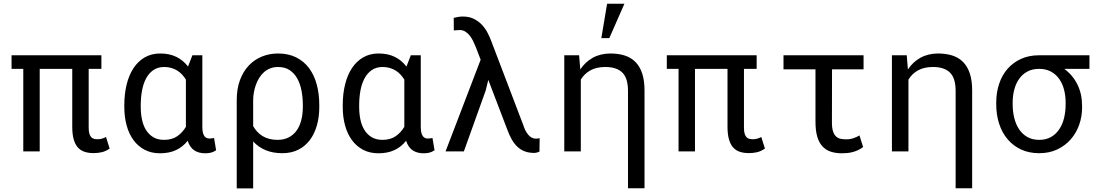

<svg xmlns="http://www.w3.org/2000/svg" viewBox="-20 -832 6041 1055"><path d="M537.1 -453.6H467.3V-130.9Q467.3 -109.4 471.2 -96.9Q475.1 -84.5 481.9 -77.6Q488.8 -70.8 497.8 -68.8Q506.8 -66.9 517.6 -66.9Q530.3 -66.9 542.2 -70.8Q554.2 -74.7 562.5 -79.1L582.5 -15.6Q559.6 0 538.3 4.6Q517.1 9.3 494.1 9.3Q466.3 9.3 444.3 2Q422.4 -5.4 407.5 -22.2Q392.6 -39.1 384.8 -66.9Q377 -94.7 377 -135.7V-453.6H198.2V0H107.9V-453.6H43.5V-528.3H537.1Z M1091.8 -528.3V-135.3Q1091.8 -116.7 1094.7 -104.2Q1097.7 -91.8 1102.8 -84.5Q1107.9 -77.1 1115 -74Q1122.1 -70.8 1130.9 -70.8Q1138.2 -70.8 1144.8 -71.8Q1151.4 -72.8 1156.2 -73.7L1167.5 -6.3Q1152.3 3.9 1137.9 7.1Q1123.5 10.3 1107.9 10.3Q1071.3 10.3 1047.1 -6.1Q1022.9 -22.5 1011.2 -58.6Q984.9 -24.9 947.3 -7.3Q909.7 10.3 859.4 10.3Q811.5 10.3 774.9 -9Q738.3 -28.3 713.4 -62.3Q688.5 -96.2 675.8 -142.8Q663.1 -189.5 663.1 -244.1V-254.4Q663.1 -315.4 675.8 -367.4Q688.5 -419.4 713.4 -457.3Q738.3 -495.1 775.1 -516.6Q812 -538.1 860.4 -538.1Q911.1 -538.1 949 -519.5Q986.8 -501 1013.2 -466.3L1037.1 -528.3ZM753.4 -244.1Q753.4 -207.5 760.3 -174.8Q767.1 -142.1 782.5 -117.4Q797.9 -92.8 822.3 -78.1Q846.7 -63.5 881.3 -63.5Q924.8 -63.5 953.9 -83.5Q982.9 -103.5 1001.5 -135.3V-394.5Q992.2 -409.7 980.5 -422.4Q968.8 -435.1 953.9 -444.3Q939 -453.6 921.1 -458.7Q903.3 -463.9 882.3 -463.9Q847.2 -463.9 822.5 -446.8Q797.9 -429.7 782.5 -400.6Q767.1 -371.6 760.3 -333.7Q753.4 -295.9 753.4 -254.4Z M1734.4 -244.1Q1734.4 -189.5 1721.2 -142.8Q1708 -96.2 1682.4 -62.3Q1656.7 -28.3 1618.9 -9.3Q1581.1 9.8 1531.2 9.8Q1479.5 9.8 1439.7 -6.8Q1399.9 -23.4 1371.1 -54.7V203.1H1280.8V-281.7V-282.2Q1280.8 -344.2 1298.6 -392.1Q1316.4 -439.9 1347.4 -472.4Q1378.4 -504.9 1419.7 -521.5Q1460.9 -538.1 1507.8 -538.1Q1564.9 -538.1 1607.7 -516.6Q1650.4 -495.1 1678.5 -457.3Q1706.5 -419.4 1720.5 -367.7Q1734.4 -315.9 1734.4 -254.4ZM1644 -254.4Q1644 -295.9 1636.7 -334Q1629.4 -372.1 1613.3 -400.9Q1597.2 -429.7 1571.3 -446.8Q1545.4 -463.9 1507.8 -463.9Q1483.9 -463.9 1464.4 -456.1Q1444.8 -448.2 1429.7 -434.6Q1414.6 -420.9 1403.6 -402.8Q1392.6 -384.8 1385.5 -364.5Q1378.4 -344.2 1374.8 -323Q1371.1 -301.8 1371.1 -281.7V-138.7Q1380.4 -122.6 1393.1 -108.6Q1405.8 -94.7 1422.1 -84.7Q1438.5 -74.7 1459 -69.1Q1479.5 -63.5 1504.4 -63.5Q1541.5 -63.5 1568.1 -77.9Q1594.7 -92.3 1611.6 -117.2Q1628.4 -142.1 1636.2 -174.8Q1644 -207.5 1644 -244.1Z M2292 -528.3V-135.3Q2292 -116.7 2294.9 -104.2Q2297.9 -91.8 2303 -84.5Q2308.1 -77.1 2315.2 -74Q2322.3 -70.8 2331.1 -70.8Q2338.4 -70.8 2345 -71.8Q2351.6 -72.8 2356.4 -73.7L2367.7 -6.3Q2352.5 3.9 2338.1 7.1Q2323.7 10.3 2308.1 10.3Q2271.5 10.3 2247.3 -6.1Q2223.1 -22.5 2211.4 -58.6Q2185.1 -24.9 2147.5 -7.3Q2109.9 10.3 2059.6 10.3Q2011.7 10.3 1975.1 -9Q1938.5 -28.3 1913.6 -62.3Q1888.7 -96.2 1876 -142.8Q1863.3 -189.5 1863.3 -244.1V-254.4Q1863.3 -315.4 1876 -367.4Q1888.7 -419.4 1913.6 -457.3Q1938.5 -495.1 1975.3 -516.6Q2012.2 -538.1 2060.5 -538.1Q2111.3 -538.1 2149.2 -519.5Q2187 -501 2213.4 -466.3L2237.3 -528.3ZM1953.6 -244.1Q1953.6 -207.5 1960.4 -174.8Q1967.3 -142.1 1982.7 -117.4Q1998 -92.8 2022.5 -78.1Q2046.9 -63.5 2081.5 -63.5Q2125 -63.5 2154.1 -83.5Q2183.1 -103.5 2201.7 -135.3V-394.5Q2192.4 -409.7 2180.7 -422.4Q2168.9 -435.1 2154.1 -444.3Q2139.2 -453.6 2121.3 -458.7Q2103.5 -463.9 2082.5 -463.9Q2047.4 -463.9 2022.7 -446.8Q1998 -429.7 1982.7 -400.6Q1967.3 -371.6 1960.4 -333.7Q1953.6 -295.9 1953.6 -254.4Z M2528.8 0H2428.2L2621.1 -503.9L2594.2 -573.7Q2587.4 -590.8 2579.1 -607.7Q2570.8 -624.5 2560.1 -637.7Q2549.3 -650.9 2535.9 -658.9Q2522.5 -667 2505.9 -667Q2499.5 -667 2489.7 -666Q2480 -665 2473.6 -664.6L2473.1 -733.9Q2481.9 -736.3 2496.6 -738.8Q2511.2 -741.2 2523.4 -741.2Q2558.6 -741.2 2584.5 -728Q2610.4 -714.8 2628.7 -695.1Q2647 -675.3 2658.9 -652.1Q2670.9 -628.9 2678.2 -609.4L2855 -145.5Q2859.9 -129.4 2866.9 -115.7Q2874 -102.1 2882.3 -92Q2890.6 -82 2900.9 -76.2Q2911.1 -70.3 2922.9 -70.3Q2926.8 -70.3 2929.2 -70.3Q2931.6 -70.3 2933.8 -70.8Q2936 -71.3 2938.5 -71.5Q2940.9 -71.8 2945.3 -72.8L2944.3 1Q2939 3.9 2930.2 6.1Q2921.4 8.3 2915.5 8.3Q2886.7 8.3 2864.3 0Q2841.8 -8.3 2824 -24.7Q2806.2 -41 2792.2 -65.4Q2778.3 -89.8 2766.6 -122.1L2663.1 -393.1L2648.9 -335Z M3162.1 -528.3 3168.5 -450.2Q3195.3 -491.2 3236.8 -514.4Q3278.3 -537.6 3333 -538.1Q3377 -538.1 3411.6 -527.3Q3446.3 -516.6 3470.7 -492.4Q3495.1 -468.3 3508.3 -429.4Q3521.5 -390.6 3521.5 -334.5V202.6H3430.7V-332.5Q3430.7 -402.8 3399.4 -433.3Q3368.2 -463.9 3306.2 -463.9Q3256.8 -463.9 3223.6 -445.1Q3190.4 -426.3 3171.4 -394.5V0H3080.6V-528.3ZM3315.9 -811.5H3411.1L3328.1 -622.6H3284.2Z M4137.7 -453.6H4067.9V-130.9Q4067.9 -109.4 4071.8 -96.9Q4075.7 -84.5 4082.5 -77.6Q4089.4 -70.8 4098.4 -68.8Q4107.4 -66.9 4118.2 -66.9Q4130.9 -66.9 4142.8 -70.8Q4154.8 -74.7 4163.1 -79.1L4183.1 -15.6Q4160.2 0 4138.9 4.6Q4117.7 9.3 4094.7 9.3Q4066.9 9.3 4044.9 2Q4022.9 -5.4 4008.1 -22.2Q3993.2 -39.1 3985.4 -66.9Q3977.5 -94.7 3977.5 -135.7V-453.6H3798.8V0H3708.5V-453.6H3644V-528.3H4137.7Z M4725.1 -451.2H4551.8L4551.3 -158.2Q4551.3 -127 4557.9 -108.6Q4564.5 -90.3 4575.2 -81.1Q4585.9 -71.8 4600.1 -69.1Q4614.3 -66.4 4630.4 -66.4Q4651.9 -66.4 4670.7 -73Q4689.5 -79.6 4702.6 -87.9L4722.7 -23.9Q4708 -13.2 4693.6 -6.6Q4679.2 0 4665 3.7Q4650.9 7.3 4636.5 8.8Q4622.1 10.3 4607.4 10.3Q4572.3 10.3 4545.2 1.5Q4518.1 -7.3 4499.3 -27.6Q4480.5 -47.9 4470.7 -80.8Q4460.9 -113.8 4460.9 -163.1V-451.2H4285.2V-528.3H4725.1Z M4962.4 -528.3 4968.8 -450.2Q4995.6 -491.2 5037.1 -514.4Q5078.6 -537.6 5133.3 -538.1Q5177.2 -538.1 5211.9 -527.3Q5246.6 -516.6 5271 -492.4Q5295.4 -468.3 5308.6 -429.4Q5321.8 -390.6 5321.8 -334.5V202.6H5231V-332.5Q5231 -402.8 5199.7 -433.3Q5168.5 -463.9 5106.4 -463.9Q5057.1 -463.9 5023.9 -445.1Q4990.7 -426.3 4971.7 -394.5V0H4880.9V-528.3Z M5966.3 -453.6H5828.1Q5875.5 -418.5 5900.6 -366.9Q5925.8 -315.4 5925.8 -251V-239.7Q5925.8 -191.4 5909.9 -146.5Q5894 -101.6 5864 -66.9Q5834 -32.2 5790 -11.2Q5746.1 9.8 5690.4 9.8Q5634.3 9.8 5590.3 -10.7Q5546.4 -31.2 5516.1 -67.4Q5485.8 -103.5 5470 -152.3Q5454.1 -201.2 5454.1 -258.3V-269Q5454.1 -323.7 5470 -371.3Q5485.8 -418.9 5516.1 -453.6Q5546.4 -488.3 5590.1 -508.3Q5633.8 -528.3 5689.5 -528.3H5966.3ZM5544.4 -258.3Q5544.4 -219.2 5553.2 -183.8Q5562 -148.4 5579.8 -121.6Q5597.7 -94.7 5625.2 -79.1Q5652.8 -63.5 5690.4 -63.5Q5727.5 -63.5 5754.9 -79.1Q5782.2 -94.7 5800.3 -121.6Q5818.4 -148.4 5826.9 -183.8Q5835.4 -219.2 5835.4 -258.3V-269Q5835.4 -306.2 5826.7 -339.6Q5817.9 -373 5800 -398.4Q5782.2 -423.8 5754.6 -438.7Q5727.1 -453.6 5689.5 -453.6Q5652.3 -453.6 5625 -438.7Q5597.7 -423.8 5579.8 -398.4Q5562 -373 5553.2 -339.6Q5544.4 -306.2 5544.4 -269Z"/></svg>

Font: Roboto Mono
Style: Regular
Weight: 400
Designer: Google
Version: Version 2.000985; 2015; ttfautohint (v1.3)